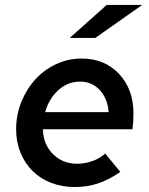

<svg xmlns="http://www.w3.org/2000/svg" viewBox="-20 -744 602 774"><path d="M465 -51Q419 -19 375 -4.5Q331 10 281 10Q230 10 186 -7Q142 -24 111 -55Q80 -86 62.5 -129Q45 -172 45 -223Q45 -281 66 -333Q87 -385 122.5 -424Q158 -463 206.5 -485.5Q255 -508 309 -508Q402 -508 460 -446Q518 -384 518 -287Q518 -268 517 -253Q516 -238 514 -223H153Q154 -163 193 -123.5Q232 -84 290 -84Q322 -84 352 -94.5Q382 -105 404 -125ZM303 -415Q253 -415 215 -380.5Q177 -346 162 -292H418Q414 -346 382.5 -380.5Q351 -415 303 -415ZM410 -724H553L364 -591H261Z"/></svg>

Font: Red Hat Text Medium
Style: Italic
Weight: 500
Italic angle: -12°
Designer: Pentagram / MCKL
Foundry: Pentagram / MCKL
Version: Version 1.003; Red Hat Text Medium Italic